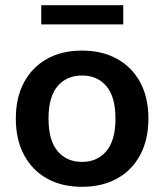

<svg xmlns="http://www.w3.org/2000/svg" viewBox="-20 -710 632 740"><path d="M296 10Q218 10 161 -22Q104 -54 72.5 -113Q41 -172 41 -253Q41 -334 72.5 -392.5Q104 -451 161 -483Q218 -515 296 -515Q374 -515 431.5 -483Q489 -451 520.5 -392.5Q552 -334 552 -253Q552 -172 520.5 -113Q489 -54 431.5 -22Q374 10 296 10ZM296 -86Q355 -86 390 -127.5Q425 -169 425 -253Q425 -337 390 -378Q355 -419 296 -419Q237 -419 202 -378Q167 -337 167 -253Q167 -169 202 -127.5Q237 -86 296 -86ZM139 -616V-690H455V-616Z"/></svg>

Font: Mulish ExtraLight
Style: Bold
Weight: 700
Version: Version 3.603